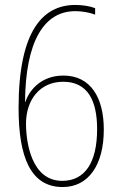

<svg xmlns="http://www.w3.org/2000/svg" viewBox="-20 -742 487 775"><path d="M55 -306C55 -109 103 13 233 13C337 13 399 -76 399 -219C399 -349 345 -437 236 -437C141 -437 96 -372 82 -330H81C83 -576 158 -697 284 -697C313 -697 343 -691 364 -683V-709C344 -717 314 -722 284 -722C155 -722 55 -621 55 -306ZM231 -12C107 -12 85 -167 85 -243C85 -339 141 -412 235 -412C334 -412 372 -336 372 -221C372 -86 323 -12 231 -12Z"/></svg>

Font: Noto Sans Thai Cond Thin
Style: Regular
Weight: 100
Width: 3
Designer: Monotype Design Team
Foundry: Monotype Imaging Inc.
Version: Version 2.002